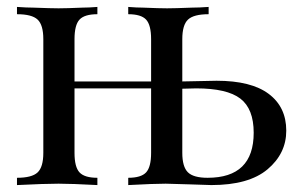

<svg xmlns="http://www.w3.org/2000/svg" viewBox="-20 -534 874 554"><path d="M605 -301Q705 -301 755.5 -263Q806 -225 806 -157Q806 -91 752 -45.5Q698 0 590 0Q588 0 528 -2Q468 -4 458 -4Q425 -4 350 0V-21Q387 -21 401.5 -36.5Q416 -52 416 -93V-279H195V-93Q195 -52 209.5 -36.5Q224 -21 261 -21V0Q186 -4 149 -4Q110 -4 29 0V-21Q72 -21 88.5 -36.5Q105 -52 105 -93V-421Q105 -462 88.5 -477.5Q72 -493 29 -493V-514Q32 -514 38 -513.5Q44 -513 55 -512.5Q66 -512 76 -512Q128 -510 149 -510Q172 -510 218 -512Q227 -512 237.5 -512.5Q248 -513 253.5 -513.5Q259 -514 261 -514V-493Q224 -493 209.5 -477.5Q195 -462 195 -421V-299H416V-421Q416 -462 401.5 -477.5Q387 -493 350 -493V-514Q352 -514 357.5 -513.5Q363 -513 373.5 -512.5Q384 -512 393 -512Q439 -510 462 -510Q484 -510 534 -512Q545 -512 556 -512.5Q567 -513 573 -513.5Q579 -514 582 -514V-493Q539 -493 522.5 -477.5Q506 -462 506 -421V-299ZM579 -21Q712 -21 712 -151Q712 -220 673.5 -249.5Q635 -279 546 -279L506 -278V-93Q506 -53 522 -37Q538 -21 579 -21Z"/></svg>

Font: Playfair Display
Style: Regular
Weight: 400
Designer: Claus Eggers S?rensen
Foundry: Claus Eggers S?rensen
Version: Version 1.003